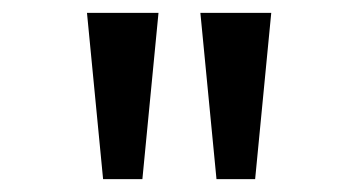

<svg xmlns="http://www.w3.org/2000/svg" viewBox="-20 -749 542 298"><path d="M140 -471H201L226 -729H115ZM316 -471H376L401 -729H291Z"/></svg>

Font: Noto Sans Bengali
Style: Regular
Weight: 400
Designer: Jelle Bosma - Monotype Design Team
Foundry: Monotype Imaging Inc.
Version: Version 2.003